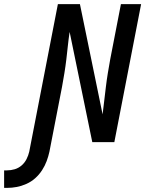

<svg xmlns="http://www.w3.org/2000/svg" viewBox="-141 -690 711 932"><path d="M-121 222V137H-107Q-88 137 -69.5 131.5Q-51 126 -36 113Q-21 100 -12 82Q-3 64 1 46L140 -670H247L357 -135Q361 -168 365 -201.5Q369 -235 373 -268.5Q377 -302 382.5 -335.5Q388 -369 394 -402L446 -670H544L414 0H307L197 -535Q192 -502 188.5 -468.5Q185 -435 181 -401.5Q177 -368 171.5 -334.5Q166 -301 160 -268L99 46Q94 69 85.5 92Q77 115 63 136.5Q49 158 30 175Q11 192 -12.5 202.5Q-36 213 -59.5 217.5Q-83 222 -106 222Z"/></svg>

Font: Lode Dark
Style: Bold Italic
Weight: 700
Italic angle: -11°
Monospace: yes
Designer: Belleve Invis
Foundry: Belleve Invis
Version: Version 29.2.0; ttfautohint (v1.8.3)